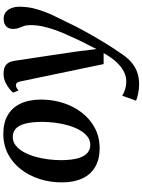

<svg xmlns="http://www.w3.org/2000/svg" viewBox="129 -738 859 1158"><g transform="rotate(-90 559.0 -158.5)"><path d="M331.5 -568.5Q397.5 -568.5 443.2 -542.2Q489 -516 513.2 -465.5Q537.5 -415 538 -342Q538 -271.5 517.8 -208Q497.5 -144.5 459 -94.8Q420.5 -45 366 -16.2Q311.5 12.5 243.5 12.5Q179 12.5 133 -13.8Q87 -40 63 -90.2Q39 -140.5 38.5 -213Q38 -284 58.2 -348Q78.5 -412 116.8 -461.8Q155 -511.5 209.2 -540Q263.5 -568.5 331.5 -568.5ZM313 -511.5Q283.5 -511.5 260.8 -493.5Q238 -475.5 221.2 -445Q204.5 -414.5 193.5 -376.2Q182.5 -338 177.5 -297.8Q172.5 -257.5 172.5 -220Q173 -156 184.2 -117.5Q195.5 -79 216 -61.5Q236.5 -44 264.5 -44Q293.5 -44 316 -62Q338.5 -80 355.2 -110.5Q372 -141 382.8 -179.2Q393.5 -217.5 398.5 -258Q403.5 -298.5 403.5 -336Q403 -400 392.2 -438.5Q381.5 -477 361.5 -494.2Q341.5 -511.5 313 -511.5ZM648 -462.5Q644.5 -480 639 -486.2Q633.5 -492.5 625.5 -492.5Q618 -492.5 610.2 -488.8Q602.5 -485 593 -477L579.5 -509.5Q584 -515.5 600 -529.2Q616 -543 640.5 -555Q665 -567 693.5 -567Q720 -567 736 -559Q752 -551 760.5 -536Q769 -521 772 -500Q779 -452.5 786.2 -405Q793.5 -357.5 800.5 -310.2Q807.5 -263 814.5 -215.8Q821.5 -168.5 828.5 -121L842.5 -6.5L895.5 -111.5Q913.5 -150 930 -187.2Q946.5 -224.5 959.2 -260.8Q972 -297 979.5 -332.8Q987 -368.5 987 -403.5Q987 -429 981.5 -444.5Q976 -460 970 -474.5Q964 -489 964 -510.5Q964 -536 980 -551.2Q996 -566.5 1024.5 -566.5Q1049 -566.5 1065.2 -553.8Q1081.5 -541 1089.8 -519.2Q1098 -497.5 1098 -472Q1098 -418 1083.2 -367.2Q1068.5 -316.5 1045.8 -268.5Q1023 -220.5 999.5 -174Q983.5 -139.5 964.5 -103.8Q945.5 -68 925.5 -33.2Q905.5 1.5 886.5 32.8Q867.5 64 851 89.5Q834.5 115 822 132.5Q797 172.5 768.5 198.8Q740 225 706 237.8Q672 250.5 629 250.5Q603 250.5 573 244.5Q543 238.5 531.5 231.5L561.5 148Q571 156 595.2 164.5Q619.5 173 648.5 173Q677 173 705.2 159.2Q733.5 145.5 762 115.8Q790.5 86 818.5 36.5H752Z"/></g></svg>

Font: Merriweather SemiBold
Style: Italic
Weight: 600
Italic angle: -7.8°
Version: Version 2.101